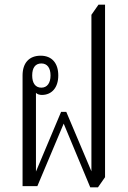

<svg xmlns="http://www.w3.org/2000/svg" viewBox="-20 -792 544 817"><path d="M364 5H397L427 -38V-772H399L369 -729V-63L262 -316H240L133 -62V-397C138 -391 149 -388 158 -388C201 -388 228 -420 228 -471C228 -522 202 -555 153 -555C104 -555 76 -524 76 -471V0H139L251 -266ZM156 -419C130 -419 117 -439 117 -471C117 -503 130 -522 156 -522C181 -522 195 -503 195 -471C195 -439 181 -419 156 -419Z"/></svg>

Font: Noto Serif Thai ExtraCondensed Light
Style: Regular
Weight: 300
Width: 2
Designer: Monotype Design Team
Foundry: Monotype Imaging Inc.
Version: Version 2.002